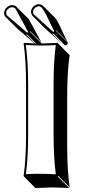

<svg xmlns="http://www.w3.org/2000/svg" viewBox="-21 -857 448 936"><path d="M13.2 -821.8Q25.9 -831.1 36.1 -832Q52.2 -831.5 59.1 -824.7Q61.5 -821.8 63 -819.8L119.6 -763.7L181.6 -649.4L125 -706.1Q126 -704.1 126 -701.2L182.1 -645Q182.1 -645 261.2 -647.9L262.2 -645L318.4 -588.4Q306.6 -507.8 306.6 -388.7V-143.6Q306.6 -28.8 318.4 56.6L262.2 0L259.8 2.9L316.4 59.6Q314.9 59.6 234.4 56.6Q234.4 56.6 151.4 59.6L95.2 2.9L94.2 0Q106 -81.5 106 -200.2V-444.8Q106 -559.6 94.2 -645L96.2 -647.9Q97.7 -647.9 147.5 -645.5L63.5 -717.3L6.8 -773.9Q5.4 -775.4 4.4 -775.9Q-1 -782.7 -1 -793.9Q0 -811 13.2 -821.8ZM145 -828.1Q159.2 -836.9 168 -836.9Q180.7 -835.9 190.9 -826.7L247.6 -770Q259.3 -758.3 286.1 -697.3Q298.8 -669.4 308.6 -653.3L252 -710Q252.9 -708 252.9 -706.1L309.6 -649.4Q308.6 -643.1 304.7 -638.2Q303.7 -637.7 301.3 -637.2Q297.9 -635.7 296.4 -635.3L240.2 -691.9Q235.8 -692.4 231.9 -693.8L288.6 -637.2L193.4 -723.6L137.2 -779.8Q130.9 -788.1 129.9 -798.8Q130.9 -816.4 145 -828.1ZM154.8 -645.5 111.8 -688Q106.9 -689 105 -689.9L149.4 -645.5Q152.3 -645.5 154.8 -645.5ZM116.2 -444.8V-200.2Q116.2 -87.4 105 -7.8Q149.4 -10.3 178.2 -9.8Q207 -9.8 251 -7.3Q240.2 -91.8 240.2 -200.2V-444.8Q240.2 -558.1 251 -637.2Q206.5 -634.8 178 -635Q149.4 -635.3 105 -637.7Q116.2 -552.7 116.2 -444.8ZM150.9 -819.8Q140.6 -810.5 140.1 -798.8Q140.1 -790.5 143.6 -787.6L144 -787.1L237.3 -702.6L239.3 -702.1Q240.7 -703.1 242.2 -703.6Q242.7 -705.1 243.2 -705.6Q236.8 -716.3 202.6 -788.1Q183.6 -826.2 168 -827.1Q160.6 -826.2 150.9 -819.8ZM19 -814Q9.3 -805.7 8.8 -793.9Q9.3 -784.7 12.7 -782.2L110.8 -698.2H111.8Q114.7 -699.2 115.7 -699.2V-699.7L116.2 -701.2V-701.7L54.2 -814.9Q47.4 -821.8 36.1 -821.8Q28.3 -821.3 19 -814Z"/></svg>

Font: Linux Biolinum Shadow O
Style: Bold
Weight: 700
Designer: Philipp H. Poll
Foundry: Philipp H. Poll
Version: Version 0.9.2